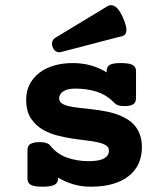

<svg xmlns="http://www.w3.org/2000/svg" viewBox="-20 -703 640 734"><path d="M202.1 -20Q202.1 -3.4 188 3.7Q173.8 10.7 142.6 10.7Q111.3 10.7 98.1 3.7Q85 -3.4 85 -20V-128.9Q85 -145.5 96.4 -152.6Q107.9 -159.7 131.8 -159.7Q147.9 -159.7 157.5 -156.2Q167 -152.8 172.4 -146Q198.7 -113.3 237.3 -100.1Q275.9 -86.9 318.4 -86.9Q359.4 -86.9 377.9 -97.4Q396.5 -107.9 396.5 -127.4Q396.5 -140.1 384.8 -147.5Q373 -154.8 353 -159.2Q333 -163.6 307.1 -166.5Q281.2 -169.4 253.4 -173.8Q225.6 -178.2 198.2 -185.3Q170.9 -192.4 147.5 -205.1Q118.2 -221.2 99.1 -249Q80.1 -276.9 80.1 -322.3Q80.1 -355 93.5 -380.9Q106.9 -406.7 130.6 -424.8Q154.3 -442.9 186.8 -452.4Q219.2 -461.9 256.8 -461.9Q296.4 -461.9 328.4 -452.6Q360.4 -443.4 387.7 -426.3V-431.2Q387.7 -447.8 399.4 -454.8Q411.1 -461.9 442.4 -461.9Q473.6 -461.9 486.8 -454.8Q500 -447.8 500 -431.2V-328.1Q500 -311.5 489.5 -304.4Q479 -297.4 455.1 -297.4Q429.2 -297.4 419.4 -307.6Q389.2 -339.4 351.6 -351.8Q314 -364.3 267.6 -364.3Q237.8 -364.3 221.9 -353.8Q206.1 -343.3 206.1 -326.7Q206.1 -315.4 215.8 -308.3Q225.6 -301.3 242.2 -297.4Q260.3 -293 284.2 -290.5Q308.1 -288.1 334.7 -284.9Q361.3 -281.7 388.4 -276.4Q415.5 -271 439.5 -261.2Q457 -253.9 472.4 -243.4Q487.8 -232.9 498.8 -218.3Q509.8 -203.6 516.1 -184.3Q522.5 -165 522.5 -140.1Q522.5 -105.5 509.8 -77.6Q497.1 -49.8 472.2 -30Q447.3 -10.3 411.1 0.2Q375 10.7 328.1 10.7Q290 10.7 259.3 1.2Q228.5 -8.3 202.1 -23.9ZM391.6 -679.7Q405.3 -687.5 420.4 -678Q435.5 -668.5 450.2 -635.3Q464.8 -601.6 463.1 -585.2Q461.4 -568.8 448.7 -565.4L214.4 -504.4Q202.6 -501 193.8 -506.6Q185.1 -512.2 181.2 -523.4Q177.2 -534.2 179.9 -543.7Q182.6 -553.2 192.4 -559.1Z"/></svg>

Font: Courier Prime
Style: Bold
Weight: 700
Monospace: yes
Designer: Alan Dague-Greene
Foundry: Quote-Unquote Apps
Version: Version 1.202